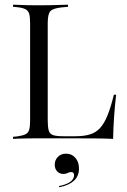

<svg xmlns="http://www.w3.org/2000/svg" viewBox="-20 -591 542 817"><path d="M137.1 -2.4Q115.3 -2.4 96 -2Q76.6 -1.6 61.3 -1.2Q46 -0.8 35.5 0V-8.9L52.4 -10.5Q75.8 -13.7 87.9 -19.4Q100 -25 104 -38.7Q108.1 -52.4 108.1 -78.2V-369.4H183.1V-78.2Q183.1 -50 187.5 -35.5Q191.9 -21 206 -16.1Q220.2 -11.3 248.4 -11.3H301.6Q337.1 -11.3 362.5 -19Q387.9 -26.6 405.6 -46Q423.4 -65.3 437.5 -100Q451.6 -134.7 464.5 -187.9H474.2Q468.5 -138.7 465.3 -91.9Q462.1 -45.2 461.3 0Q430.6 -1.6 386.3 -2Q341.9 -2.4 276.6 -2.4H145.2ZM137.1 -568.5H146H150Q174.2 -568.5 196.8 -569Q219.4 -569.4 238.3 -570.2Q257.3 -571 269.4 -571V-562.1L243.5 -559.7Q204.8 -555.6 194 -543.1Q183.1 -530.6 183.1 -492.7V-369.4H108.1V-492.7Q108.1 -519.4 104 -532.7Q100 -546 87.9 -552Q75.8 -558.1 52.4 -560.5L35.5 -562.1V-571Q46 -571 61.3 -570.2Q76.6 -569.4 96 -569Q115.3 -568.5 137.1 -568.5ZM232.3 205.6 230.6 200.8Q260.5 195.2 277.8 183.5Q295.2 171.8 295.2 154Q295.2 141.1 283.1 141.1Q275 141.1 267.7 145.2Q260.5 149.2 250 149.2Q233.9 149.2 223.4 138.3Q212.9 127.4 212.9 109.7Q212.9 90.3 226.2 76.6Q239.5 62.9 261.3 62.9Q285.5 62.9 300.8 80.6Q316.1 98.4 316.1 125.8Q316.1 158.9 294 178.6Q271.8 198.4 232.3 205.6Z"/></svg>

Font: Playfair 144pt SemiCondensed Light
Style: Regular
Weight: 300
Width: 4
Designer: Claus Eggers Sørensen
Foundry: Claus Eggers Sørensen
Version: Version 2.203